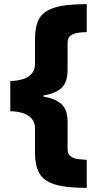

<svg xmlns="http://www.w3.org/2000/svg" viewBox="-20 -744 473 932"><path d="M401 168Q299 168 244.5 150.5Q190 133 170 95.5Q150 58 150 0V-121Q150 -151 132.5 -169.5Q115 -188 87.5 -196Q60 -204 30 -204V-351Q61 -351 88.5 -359Q116 -367 133 -385.5Q150 -404 150 -434V-558Q150 -615 169.5 -652Q189 -689 243 -706.5Q297 -724 401 -724V-588Q381 -588 359.5 -585Q338 -582 323 -571.5Q308 -561 308 -536V-404Q308 -343 277.5 -316Q247 -289 191 -281V-275Q248 -266 278 -239Q308 -212 308 -155V-20Q308 4 323 15Q338 26 360 28.5Q382 31 401 32Z"/></svg>

Font: Noto Sans Thai Looped UI Black
Style: Regular
Weight: 900
Designer: Cadson Demak Team
Foundry: Cadson Demak Co., Ltd.
Version: Version 1.000